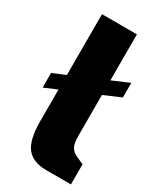

<svg xmlns="http://www.w3.org/2000/svg" viewBox="-198 -853 775 923"><g transform="rotate(30 190.0 -391.5)"><path d="M361.8 0H224.1Q150.4 0 116.2 -43Q82 -85.9 82 -189V-365.2L11.2 -335V-416L82 -445.8V-783.2H275.9V-527.8L369.1 -567.9V-486.8L275.9 -446.8V-229Q275.9 -181.6 284.7 -163.3Q293.5 -145 313 -133.8Q355.5 -112.8 361.8 -112.8Z"/></g></svg>

Font: Squarion Black
Style: Regular
Weight: 900
Designer: Natanael Gama
Version: Version 1.00;September 12, 2019;FontCreator 11.5.0.2425 64-b